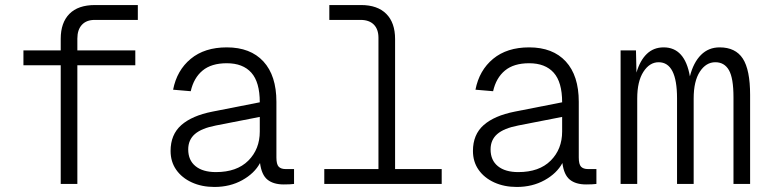

<svg xmlns="http://www.w3.org/2000/svg" viewBox="-20 -730 3040 762"><path d="M221 0V-471H73V-530H221V-576Q221 -640 255.5 -675Q290 -710 357 -710H527V-651H356Q323 -651 305 -631.5Q287 -612 287 -577V-530H517V-471H287V0Z M831 12Q781 12 741.5 -6Q702 -24 679.5 -56Q657 -88 657 -131Q657 -196 699.5 -233.5Q742 -271 823 -287L1011 -324Q1011 -404 977.5 -441.5Q944 -479 880 -479Q819 -479 784 -450Q749 -421 737 -368L667 -374Q682 -451 737 -496.5Q792 -542 880 -542Q974 -542 1025.5 -486Q1077 -430 1077 -326V-105Q1077 -78 1086 -68.5Q1095 -59 1114 -59H1147V0Q1141 1 1129 1.5Q1117 2 1106 2Q1065 2 1041.5 -17Q1018 -36 1012 -83Q990 -42 941.5 -15Q893 12 831 12ZM837 -47Q920 -47 965.5 -92.5Q1011 -138 1011 -208V-266L837 -232Q780 -221 753.5 -198Q727 -175 727 -137Q727 -94 756 -70.5Q785 -47 837 -47Z M1267 0V-59H1482V-580Q1482 -614 1463.5 -632.5Q1445 -651 1411 -651H1287V-710H1413Q1478 -710 1513 -675Q1548 -640 1548 -575V-59H1733V0Z M2031 12Q1981 12 1941.5 -6Q1902 -24 1879.5 -56Q1857 -88 1857 -131Q1857 -196 1899.5 -233.5Q1942 -271 2023 -287L2211 -324Q2211 -404 2177.5 -441.5Q2144 -479 2080 -479Q2019 -479 1984 -450Q1949 -421 1937 -368L1867 -374Q1882 -451 1937 -496.5Q1992 -542 2080 -542Q2174 -542 2225.5 -486Q2277 -430 2277 -326V-105Q2277 -78 2286 -68.5Q2295 -59 2314 -59H2347V0Q2341 1 2329 1.5Q2317 2 2306 2Q2265 2 2241.5 -17Q2218 -36 2212 -83Q2190 -42 2141.5 -15Q2093 12 2031 12ZM2037 -47Q2120 -47 2165.5 -92.5Q2211 -138 2211 -208V-266L2037 -232Q1980 -221 1953.5 -198Q1927 -175 1927 -137Q1927 -94 1956 -70.5Q1985 -47 2037 -47Z M2443 0V-530H2504L2506 -442Q2520 -490 2547 -516Q2574 -542 2614 -542Q2698 -542 2718 -427Q2732 -482 2762 -512Q2792 -542 2836 -542Q2899 -542 2928 -497.5Q2957 -453 2957 -353V0H2891V-344Q2891 -420 2873 -451.5Q2855 -483 2819 -483Q2782 -483 2757.5 -445.5Q2733 -408 2733 -339V0H2667V-340Q2667 -483 2594 -483Q2558 -483 2533.5 -445Q2509 -407 2509 -339V0Z"/></svg>

Font: Geist Mono Light
Style: Regular
Weight: 300
Monospace: yes
Designer: Basement.studio, Andrés Briganti, Mateo Zaragoza
Foundry: Basement.studio, Vercel, Andrés Briganti, Guido Ferreyra, Mateo Zaragoza
Version: Version 1.500; ttfautohint (v1.8.4.7-5d5b)